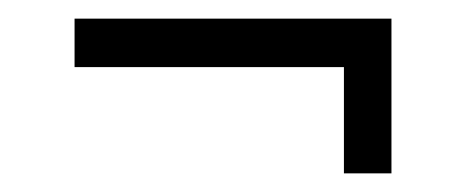

<svg xmlns="http://www.w3.org/2000/svg" viewBox="-20 -346 500 206"><path d="M349 -326H400V-160H349ZM60 -274V-326H400V-274Z"/></svg>

Font: Kalnia Thin SemiBold
Style: Regular
Weight: 600
Version: Version 1.105